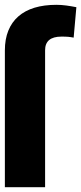

<svg xmlns="http://www.w3.org/2000/svg" viewBox="-21 -780 338 800"><path d="M-0.7 0V-570Q-0.7 -616.8 13.7 -652.3Q28.1 -687.9 55.6 -711.8Q83.1 -735.8 122.9 -747.9Q162.6 -759.9 213.8 -759.9Q234 -759.9 254.8 -757.1Q275.6 -754.3 297.2 -750L285.9 -623.2Q279.8 -624.3 274.5 -625.2Q269.2 -626.1 263.3 -626.6Q257.5 -627.1 250.7 -627.3Q244 -627.5 235.1 -627.5Q166.5 -627.5 166.9 -570V0Z"/></svg>

Font: Inter P Extra Bold
Style: Regular
Weight: 800
Designer: Rasmus Andersson
Foundry: rsms
Version: Version 3.018;git-588b23468